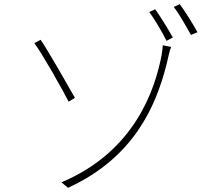

<svg xmlns="http://www.w3.org/2000/svg" viewBox="-20 -861 1040 912"><path d="M918 -708C895 -750 857 -810 834 -841L805 -828C831 -796 864 -736 887 -695L918 -708ZM801 -683C779 -722 740 -786 717 -817L689 -804C713 -772 751 -708 771 -667L801 -683ZM336 -396C302 -456 213 -613 173 -672L143 -656C162 -631 194 -578 226 -523L232 -513C233 -511 234 -510 235 -508L240 -498C266 -453 291 -408 306 -378L336 -396ZM781 -598C783 -605 787 -624 793 -638L753 -646C753 -634 749 -608 748 -601C717 -437 621 -142 272 5L303 31C614 -111 720 -354 771 -555L773 -563C776 -575 778 -587 781 -598Z"/></svg>

Font: Glow Sans SC Normal ExtraLight
Style: Regular
Weight: 200
Designer: Ryoko NISHIZUKA (kana, bopomofo & ideographs); Paul D. Hunt (Latin, Greek & Cyrillic); Sandoll Communications, Soo-young
Version: Version 0.93